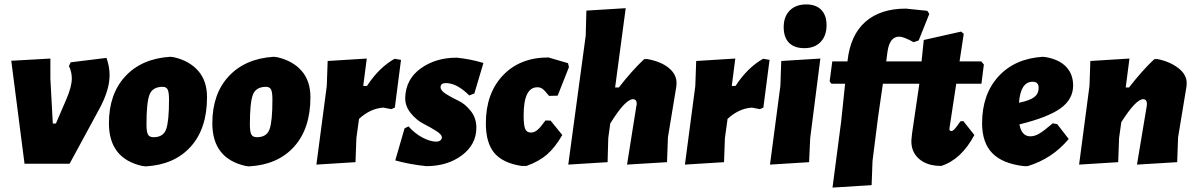

<svg xmlns="http://www.w3.org/2000/svg" viewBox="-20 -741 5414 869"><path d="M462 -479Q476 -439 476 -401Q476 -333 429 -247L295 0H91L31 -466L208 -476V-385L219 -182H233L280 -291Q305 -349 305 -386Q305 -416 292 -442L300 -459Z M751 -484 767 -482Q837 -466 877 -420.5Q917 -375 917 -301Q917 -159 843 -77Q769 5 639 12L623 10Q473 -24 473 -183Q473 -316 547.5 -396Q622 -476 751 -484ZM716 -348Q670 -348 656.5 -312Q643 -276 643 -179Q643 -145 649.5 -132.5Q656 -120 675 -120Q719 -120 732 -156Q745 -192 745 -290Q745 -323 739 -335.5Q733 -348 716 -348Z M1219 -484 1235 -482Q1305 -466 1345 -420.5Q1385 -375 1385 -301Q1385 -159 1311 -77Q1237 5 1107 12L1091 10Q941 -24 941 -183Q941 -316 1015.5 -396Q1090 -476 1219 -484ZM1184 -348Q1138 -348 1124.5 -312Q1111 -276 1111 -179Q1111 -145 1117.5 -132.5Q1124 -120 1143 -120Q1187 -120 1200 -156Q1213 -192 1213 -290Q1213 -323 1207 -335.5Q1201 -348 1184 -348Z M1640 -476 1624 -352H1641Q1695 -435 1766 -475L1795 -470L1767 -254L1751 -247L1715 -254Q1656 -250 1605 -203L1593 -116L1589 -7L1412 4L1459 -352L1463 -465Z M2047 -480Q2108 -474 2168 -456L2127 -318L2104 -309Q2048 -365 1998 -365Q1974 -365 1974 -346Q1974 -331 1999.5 -315Q2025 -299 2055 -285Q2085 -271 2110.5 -239Q2136 -207 2136 -163Q2136 -87 2070.5 -38Q2005 11 1909 11Q1833 3 1769 -15L1811 -160L1829 -169Q1857 -137 1892 -118.5Q1927 -100 1954 -100Q1967 -100 1973.5 -106Q1980 -112 1980 -119Q1980 -132 1954 -148.5Q1928 -165 1896.5 -181Q1865 -197 1839 -229Q1813 -261 1814 -300Q1817 -383 1884.5 -431.5Q1952 -480 2047 -480Z M2462 -481 2551 -455 2555 -437 2504 -308 2465 -307Q2446 -331 2436 -338.5Q2426 -346 2412 -346Q2350 -346 2350 -219Q2350 -174 2357 -157.5Q2364 -141 2383 -141Q2398 -141 2412 -152.5Q2426 -164 2449 -196L2472 -195L2525 -130Q2492 -73 2455.5 -41.5Q2419 -10 2363 10H2340Q2256 -3 2217.5 -48.5Q2179 -94 2179 -183Q2179 -318 2256 -399.5Q2333 -481 2462 -481Z M2908 -474Q2971 -463 3007 -433.5Q3043 -404 3042 -363L3041 -349L3003 -119L2999 -7L2818 4L2860 -260L2862 -270Q2862 -292 2845 -292Q2810 -292 2742 -182L2733 -116L2730 -7L2552 4L2631 -580L2634 -693L2812 -704L2764 -345H2781Q2838 -419 2895 -473Z M3308 -476 3292 -352H3309Q3363 -435 3434 -475L3463 -470L3435 -254L3419 -247L3383 -254Q3324 -250 3273 -203L3261 -116L3257 -7L3080 4L3127 -352L3131 -465Z M3629 -721Q3673 -721 3697 -696.5Q3721 -672 3721 -627Q3721 -579 3694 -551Q3667 -523 3621 -523Q3575 -523 3551 -547.5Q3527 -572 3527 -618Q3527 -666 3554.5 -693.5Q3582 -721 3629 -721ZM3693 -476 3647 -116 3642 -7 3465 4 3512 -352 3516 -465Z M4264 -463 4276 -449 4263 -362H3976L3954 -210L3929 -12L3925 97L3748 108L3787 -190L3805 -362H3743L3735 -373L3747 -463H3816V-466Q3829 -583 3897 -642.5Q3965 -702 4080 -702L4177 -692L4186 -678L4138 -558L4115 -550Q4071 -575 4049 -575Q4007 -575 3997 -508L3991 -463Z M4240 10Q4176 10 4139.5 -22Q4103 -54 4105 -107L4108 -137L4140 -355L4141 -362H4079L4070 -373L4081 -463H4151L4161 -560L4330 -598L4342 -588L4323 -463H4421L4433 -449L4422 -362H4308L4278 -165L4277 -157Q4277 -148 4286 -148Q4292 -148 4299 -155Q4306 -162 4327 -192L4340 -193L4390 -130Q4331 -19 4240 10Z M4817 -112Q4743 -23 4631 11H4615Q4518 0 4471.5 -47.5Q4425 -95 4425 -183Q4425 -314 4499 -395Q4573 -476 4700 -484L4716 -482Q4775 -471 4806 -438Q4837 -405 4837 -354Q4837 -292 4780.5 -251Q4724 -210 4594 -178Q4604 -124 4643 -124Q4663 -124 4683.5 -136Q4704 -148 4745 -183L4765 -179ZM4654 -371Q4599 -371 4592 -276Q4641 -286 4661 -301.5Q4681 -317 4681 -343Q4681 -371 4654 -371Z M4864 4 4911 -352 4915 -465 5092 -476 5075 -345H5090Q5147 -419 5204 -473L5217 -474Q5274 -463 5313 -433Q5352 -403 5351 -363L5350 -349L5312 -119L5308 -7L5126 4L5170 -260L5171 -270Q5171 -292 5154 -292Q5121 -292 5055 -188L5045 -116L5041 -7Z"/></svg>

Font: Alegreya Sans Black
Style: Italic
Weight: 900
Italic angle: -7°
Designer: Juan Pablo del Peral
Foundry: Huerta Tipografica
Version: Version 2.007